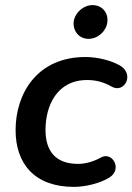

<svg xmlns="http://www.w3.org/2000/svg" viewBox="-20 -721 518 751"><path d="M269 10C314 10 371 -4 407 -26C461 -59 419 -130 375 -105C342 -87 312 -80 285 -80C195 -80 158 -133 158 -213C158 -308 203 -408 321 -408C355 -408 386 -400 417 -382C467 -354 509 -432 447 -466C412 -485 362 -498 314 -498C126 -498 41 -356 41 -212C41 -80 116 10 269 10ZM326 -569C363 -569 396 -599 400 -635C404 -672 379 -701 342 -701C306 -701 273 -672 268 -635C265 -599 290 -569 326 -569Z"/></svg>

Font: SN Pro Semibold
Style: Italic
Weight: 600
Italic angle: -9°
Designer: Tobias Whetton
Foundry: Supernotes
Version: Version 1.001;Glyphs 3.2 (3249)